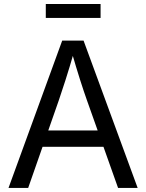

<svg xmlns="http://www.w3.org/2000/svg" viewBox="-20 -928 722 948"><path d="M22 0 287.1 -727.5H392.6L659.7 0H563L409.2 -433.1Q394.5 -474.1 375.7 -533Q356.9 -591.8 330.1 -684.1H349.1Q322.3 -591.3 303 -531.5Q283.7 -471.7 270.5 -433.1L119.1 0ZM156.2 -203.1V-283.7H525.9V-203.1ZM476.6 -908.2V-839.4H206.1V-908.2Z"/></svg>

Font: Inter 18pt
Style: Regular
Weight: 400
Designer: Rasmus Andersson
Foundry: rsms
Version: Version 4.001;git-66647c0bb